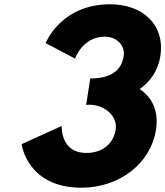

<svg xmlns="http://www.w3.org/2000/svg" viewBox="-20 -860 771 895"><path d="M381.8 -371C454 -379 530 -327 519.2 -256C508.5 -186 452.5 -147 383.5 -147C259.5 -147 267.8 -273 267.8 -273L80.8 -188C80.8 -188 105.7 15 359.7 15C536.7 15 683 -98 707.2 -256C720.5 -343 689.1 -406 631.1 -445C681.5 -480 717.4 -532 727.8 -600C749.2 -740 650.5 -840 493.5 -840C262.5 -840 192.8 -659 192.8 -659L329.8 -587C329.8 -587 364.4 -689 468.4 -689C521.4 -689 564.6 -651 556.5 -598C547.3 -538 504.6 -494 400.6 -494Z"/></svg>

Font: Sztylet
Style: BdObl
Weight: 700
Foundry: Cannot Into Space Fonts, PlusOne Fonts
Version: Version 0.12